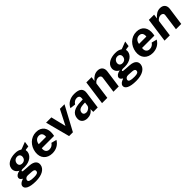

<svg xmlns="http://www.w3.org/2000/svg" viewBox="371 -2110 3846 3846"><g transform="rotate(-45 2293.5 -187.0)"><path d="M236 171C416 171 520 102 534 3C545 -76 495 -136 366 -145C322 -148 282 -150 262 -152C204 -155 176 -157 177 -174C179 -184 191 -192 225 -194C239 -193 265 -192 278 -192C432 -192 522 -276 534 -363C536 -378 534 -392 533 -400C529 -413 533 -419 552 -422C574 -425 596 -427 621 -431L638 -545C602 -532 552 -512 511 -496C501 -493 478 -483 475 -486C442 -508 404 -524 334 -524C198 -524 82 -467 68 -362C59 -305 84 -247 151 -213C77 -201 39 -166 33 -129C29 -96 50 -73 79 -57C87 -53 87 -49 78 -46C22 -27 -20 0 -27 45C-37 118 50 171 236 171ZM294 -275C240 -275 211 -308 217 -358C225 -409 264 -446 317 -446C372 -446 400 -409 392 -358C385 -308 348 -275 294 -275ZM272 87C167 87 117 71 123 27C127 -3 159 -32 207 -29L318 -22C369 -18 391 1 386 32C382 68 353 87 272 87Z M786 -215H1135L1142 -256C1164 -411 1091 -526 933 -526C777 -526 662 -406 640 -252C618 -92 715 10 868 10C972 10 1061 -37 1112 -126L999 -155C973 -114 931 -88 880 -88C811 -88 774 -138 786 -215ZM800 -315C808 -379 848 -435 921 -435C990 -435 1017 -384 1008 -315Z M1731 -516H1601L1437 -195L1359 -516H1209L1345 0H1453Z M1861 10C1931 10 1992 -20 2030 -80V0H2156L2206 -363C2219 -462 2171 -526 2012 -526C1892 -526 1800 -468 1759 -376L1877 -362C1910 -414 1952 -432 1992 -432C2043 -432 2067 -403 2061 -354L2058 -326L1997 -323C1815 -319 1726 -261 1711 -149C1696 -47 1763 10 1861 10ZM1925 -89C1880 -89 1847 -116 1855 -163C1864 -229 1930 -244 1997 -248L2046 -250L2036 -172C2029 -129 1975 -89 1925 -89Z M2278 0H2428L2477 -358C2503 -396 2543 -417 2583 -417C2627 -417 2655 -391 2649 -349L2601 0H2751L2803 -372C2816 -466 2765 -526 2672 -526C2601 -526 2542 -490 2485 -422L2498 -516H2349Z M3077 171C3257 171 3361 102 3375 3C3386 -76 3336 -136 3207 -145C3163 -148 3123 -150 3103 -152C3045 -155 3017 -157 3018 -174C3020 -184 3032 -192 3066 -194C3080 -193 3106 -192 3119 -192C3273 -192 3363 -276 3375 -363C3377 -378 3375 -392 3374 -400C3370 -413 3374 -419 3393 -422C3415 -425 3437 -427 3462 -431L3479 -545C3443 -532 3393 -512 3352 -496C3342 -493 3319 -483 3316 -486C3283 -508 3245 -524 3175 -524C3039 -524 2923 -467 2909 -362C2900 -305 2925 -247 2992 -213C2918 -201 2880 -166 2874 -129C2870 -96 2891 -73 2920 -57C2928 -53 2928 -49 2919 -46C2863 -27 2821 0 2814 45C2804 118 2891 171 3077 171ZM3135 -275C3081 -275 3052 -308 3058 -358C3066 -409 3105 -446 3158 -446C3213 -446 3241 -409 3233 -358C3226 -308 3189 -275 3135 -275ZM3113 87C3008 87 2958 71 2964 27C2968 -3 3000 -32 3048 -29L3159 -22C3210 -18 3232 1 3227 32C3223 68 3194 87 3113 87Z M3627 -215H3976L3983 -256C4005 -411 3932 -526 3774 -526C3618 -526 3503 -406 3481 -252C3459 -92 3556 10 3709 10C3813 10 3902 -37 3953 -126L3840 -155C3814 -114 3772 -88 3721 -88C3652 -88 3615 -138 3627 -215ZM3641 -315C3649 -379 3689 -435 3762 -435C3831 -435 3858 -384 3849 -315Z M4049 0H4199L4248 -358C4274 -396 4314 -417 4354 -417C4398 -417 4426 -391 4420 -349L4372 0H4522L4574 -372C4587 -466 4536 -526 4443 -526C4372 -526 4313 -490 4256 -422L4269 -516H4120Z"/></g></svg>

Font: United Sans
Style: Bold Italic
Weight: 700
Italic angle: -8°
Designer: Pablo Impallari, Rodrigo Fuenzalida (Modified by Dan O. Williams)
Version: Version 1.000;PS 001.000;hotconv 1.0.88;makeotf.lib2.5.64775